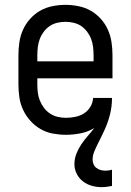

<svg xmlns="http://www.w3.org/2000/svg" viewBox="-20 -548 540 792"><path d="M400 224Q379 224 359 218.5Q339 213 322.5 200.5Q306 188 296.5 169Q287 150 287 129Q287 107 295 86.5Q303 66 315 48Q327 30 341.5 13.5Q356 -3 369 -20Q343 -4 312.5 2Q282 8 252 8Q225 8 198 3Q171 -2 147.5 -15.5Q124 -29 105.5 -49.5Q87 -70 75.5 -94.5Q64 -119 60 -146Q56 -173 56 -200V-320Q56 -347 60 -374Q64 -401 75 -425.5Q86 -450 104.5 -470.5Q123 -491 146 -504Q169 -517 196 -522.5Q223 -528 250 -528Q277 -528 304 -522.5Q331 -517 354 -504Q377 -491 395.5 -470.5Q414 -450 425 -425.5Q436 -401 440 -374Q444 -347 444 -320V-225H134V-200Q134 -183 136 -166Q138 -149 144.5 -133Q151 -117 161.5 -103Q172 -89 186.5 -79.5Q201 -70 218 -66Q235 -62 252 -62Q271 -62 290.5 -66Q310 -70 326 -80Q342 -90 352.5 -107Q363 -124 364 -144H442Q442 -127 440 -110Q438 -93 434 -77Q430 -61 424.5 -45Q419 -29 412 -13.5Q405 2 397.5 17Q390 32 382.5 47Q375 62 368.5 78Q362 94 362 111Q362 120 366 129.5Q370 139 378 145Q386 151 395.5 153.5Q405 156 415 156Q422 156 429 155Q436 154 442 152V219Q432 221 421 222.5Q410 224 400 224ZM366 -295V-320Q366 -337 364 -354Q362 -371 356 -387Q350 -403 339.5 -417Q329 -431 315 -440.5Q301 -450 284 -454Q267 -458 250 -458Q233 -458 216 -454Q199 -450 185 -440.5Q171 -431 160.5 -417Q150 -403 144 -387Q138 -371 136 -354Q134 -337 134 -320V-295Z"/></svg>

Font: Iosevka Curly
Style: Regular
Weight: 400
Monospace: yes
Designer: Belleve Invis
Foundry: Belleve Invis
Version: Version 22.1.2; ttfautohint (v1.8.4)